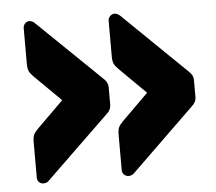

<svg xmlns="http://www.w3.org/2000/svg" viewBox="-44 -647 715 635"><g transform="rotate(-5 313.5 -329.5)"><path d="M359 -60Q350 -60 343.5 -66Q337 -72 337 -81V-199Q337 -215 341 -223.5Q345 -232 355 -242L443 -329L355 -416Q345 -426 341 -434.5Q337 -443 337 -459V-577Q337 -586 343.5 -592.5Q350 -599 359 -599Q361 -599 365.5 -597.5Q370 -596 375 -592L586 -387Q593 -381 597 -373.5Q601 -366 601 -357V-301Q601 -292 597 -284.5Q593 -277 586 -271L375 -66Q370 -62 365.5 -61Q361 -60 359 -60ZM76 -60Q67 -60 61 -66Q55 -72 55 -81V-199Q55 -215 59 -223.5Q63 -232 73 -242L161 -329L73 -416Q63 -426 59 -434.5Q55 -443 55 -459V-577Q55 -586 61 -592.5Q67 -599 76 -599Q78 -599 83 -597.5Q88 -596 92 -592L304 -387Q311 -381 314.5 -373.5Q318 -366 318 -357V-301Q318 -292 314.5 -284.5Q311 -277 304 -271L92 -66Q88 -62 83 -61Q78 -60 76 -60Z"/></g></svg>

Font: Rubik Light ExtraBold
Style: Regular
Weight: 800
Version: Version 2.104